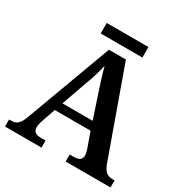

<svg xmlns="http://www.w3.org/2000/svg" viewBox="-190 -1002 1116 1157"><g transform="rotate(30 368.5 -423.5)"><path d="M3 0V-49H17Q36 -49 49 -55Q62 -61 73.5 -77Q85 -93 96 -124L314 -714H432L649 -108Q658 -86 668 -73Q678 -60 692 -54.5Q706 -49 725 -49H737V0H425V-49H455Q480 -49 494 -58.5Q508 -68 508 -91Q508 -98 506.5 -105Q505 -112 503 -119.5Q501 -127 499 -132L462 -236H213L181 -144Q178 -136 175.5 -126.5Q173 -117 171.5 -108Q170 -99 170 -92Q170 -71 183 -60Q196 -49 224 -49H257V0ZM233 -294H443L383 -475Q375 -500 367 -524Q359 -548 352.5 -571Q346 -594 340 -617Q335 -595 329 -573Q323 -551 316 -528.5Q309 -506 299 -481ZM222 -774V-847H512V-774Z"/></g></svg>

Font: Noto Rashi Hebrew SemiBold
Style: Regular
Weight: 600
Version: Version 1.006